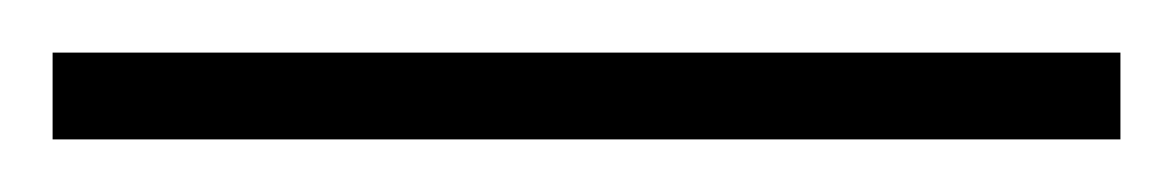

<svg xmlns="http://www.w3.org/2000/svg" viewBox="-22 71 446 73"><path d="M404 124H-2V91H404Z"/></svg>

Font: Noto Sans Arabic UI XLt
Style: Regular
Weight: 200
Designer: Monotype Design Team, Nadine Chahine and Nizar Qandah
Foundry: Monotype Imaging Inc.
Version: Version 2.010; ttfautohint (v1.8.4.7-5d5b)